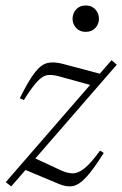

<svg xmlns="http://www.w3.org/2000/svg" viewBox="-22 -654 436 684"><path d="M-1.5 -5 299 -351.5 188.5 -382Q164.5 -388.5 147.5 -386.5Q130.5 -384.5 111.5 -364.5Q92.5 -344.5 63 -297.5L48.5 -304Q79.5 -366.5 101.8 -395.2Q124 -424 146.8 -429.5Q169.5 -435 201.5 -426.5L333.5 -391.5L375.5 -439.5L394 -423.5L104 -89.5L194.5 -47.5Q218 -36.5 237.5 -36.5Q257 -36.5 279.8 -55Q302.5 -73.5 334.5 -117.5L347.5 -109Q310.5 -50 285 -22.5Q259.5 5 237.2 9Q215 13 187 1L69 -48.5L18 10ZM283.5 -540.5Q262 -540.5 249.2 -554.5Q236.5 -568.5 236.5 -587Q236.5 -606.5 249.2 -620.5Q262 -634.5 283.5 -634.5Q305 -634.5 317.8 -620.5Q330.5 -606.5 330.5 -587Q330.5 -568.5 317.8 -554.5Q305 -540.5 283.5 -540.5Z"/></svg>

Font: Newsreader 16pt Light
Style: Italic
Weight: 300
Italic angle: -17°
Designer: Hugues Gentile
Foundry: Production Type
Version: Version 1.003; ttfautohint (v1.8.3)